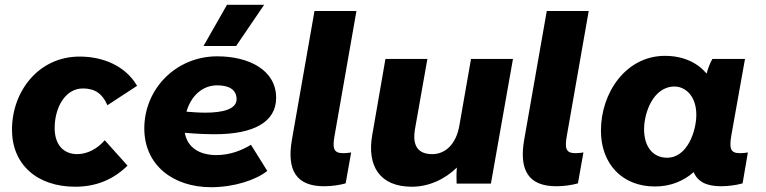

<svg xmlns="http://www.w3.org/2000/svg" viewBox="-20 -766 3194 801"><path d="M294 13C381 13 453 -17 512 -75L417 -181C387 -146 345 -123 302 -123C248 -123 208 -159 208 -232C208 -314 250 -397 326 -397C377 -397 408 -374 428 -327L552 -408C503 -492 409 -530 312 -530C141 -530 30 -385 30 -225C30 -80 134 13 294 13Z M861 15C956 15 1048 -15 1095 -53L1027 -162C988 -138 938 -119 883 -119C814 -119 762 -149 751 -212C796 -208 838 -206 876 -206C1039 -206 1132 -257 1132 -358C1132 -473 1020 -531 886 -531C715 -531 582 -396 582 -230C582 -78 701 15 861 15ZM965 -574 1082 -746H927L829 -574ZM758 -300C776 -364 823 -410 886 -410C934 -410 967 -393 967 -352C967 -310 908 -296 837 -296C811 -296 784 -298 758 -300Z M1332 11C1365 11 1397 6 1422 -1L1445 -130C1434 -128 1423 -127 1412 -127C1372 -127 1366 -146 1376 -201L1467 -720H1292L1198 -184C1175 -53 1218 11 1332 11Z M1698 13C1769 13 1836 -18 1886 -67C1884 -45 1884 -20 1885 0H2028L2120 -520H1945L1896 -240C1883 -168 1841 -123 1783 -123C1709 -123 1703 -178 1711 -226L1763 -520H1588L1533 -203C1510 -73 1565 13 1698 13Z M2301 11C2334 11 2366 6 2391 -1L2414 -130C2403 -128 2392 -127 2381 -127C2341 -127 2335 -146 2345 -201L2436 -720H2261L2167 -184C2144 -53 2187 11 2301 11Z M2988 11C3020 11 3053 6 3078 -1L3100 -130C3090 -128 3079 -127 3067 -127C3027 -127 3022 -146 3031 -201L3088 -520H2952C2943 -505 2934 -482 2928 -459C2889 -505 2830 -533 2754 -533C2592 -533 2487 -380 2487 -221C2487 -82 2576 12 2712 12C2778 12 2832 -11 2874 -48C2890 -9 2926 11 2988 11ZM2794 -405C2839 -405 2885 -366 2885 -287C2885 -222 2849 -108 2763 -108C2703 -108 2667 -155 2667 -227C2667 -295 2705 -405 2794 -405Z"/></svg>

Font: Fixel Display 20240404 ExBold
Style: Italic
Weight: 800
Italic angle: -10°
Designer: AlfaBravo + MacPaw
Foundry: Kyrylo Tkachov, Marchela Mozhyna, Serhii Makarenko, Maria Weinstein, Zakhar Kryvoshyya
Version: Version 1.211;Glyphs 3.2 (3225)